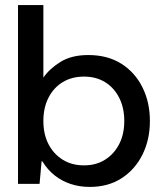

<svg xmlns="http://www.w3.org/2000/svg" viewBox="-20 -725 642 757"><path d="M334 12Q294 12 259 0.5Q224 -11 195.5 -33.5Q167 -56 147 -89H144L136 0H51V-705H151V-419Q175 -454 218.5 -481Q262 -508 328 -508Q404 -508 458 -474Q512 -440 541.5 -381Q571 -322 571 -248Q571 -174 541.5 -115Q512 -56 459 -22Q406 12 334 12ZM311 -73Q359 -73 394.5 -95.5Q430 -118 450 -157Q470 -196 470 -248Q470 -300 450 -339.5Q430 -379 394.5 -401Q359 -423 311 -423Q263 -423 227 -401Q191 -379 171 -339.5Q151 -300 151 -248Q151 -196 171 -157Q191 -118 227 -95.5Q263 -73 311 -73Z"/></svg>

Font: DM Sans 36pt Medium
Style: Regular
Weight: 500
Designer: Colophon Foundry, Jonny Pinhorn
Foundry: Colophon Foundry
Version: Version 4.004;gftools[0.9.30]